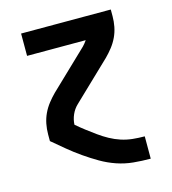

<svg xmlns="http://www.w3.org/2000/svg" viewBox="-109 -620 819 914"><g transform="rotate(-15 300.0 -162.5)"><path d="M520 205Q478 205 436.5 201Q395 197 355.5 183.5Q316 170 280 149Q244 128 209.5 104Q175 80 143 53.5Q111 27 79 0V-33Q79 -59 84 -84.5Q89 -110 100 -133.5Q111 -157 127 -177.5Q143 -198 161 -216L347 -394Q353 -400 358 -406.5Q363 -413 368 -420H79V-530H521V-497Q521 -471 516 -445.5Q511 -420 500 -396.5Q489 -373 473 -352.5Q457 -332 439 -314L253 -136Q234 -118 223.5 -94Q213 -70 212 -45Q234 -26 257 -8.5Q280 9 303.5 26Q327 43 352.5 57Q378 71 405.5 80Q433 89 462 92Q491 95 520 95H521V205Z"/></g></svg>

Font: Iosevka Curly XBdEx
Style: Regular
Weight: 800
Width: 7
Monospace: yes
Designer: Belleve Invis
Foundry: Belleve Invis
Version: Version 11.1.0; ttfautohint (v1.8.3)